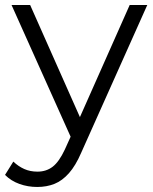

<svg xmlns="http://www.w3.org/2000/svg" viewBox="-45 -545 607 764"><path d="M103 199Q66 199 32.5 187Q-1 175 -25 151L8 98Q28 117 51.5 127.5Q75 138 104 138Q139 138 164.5 118.5Q190 99 213 50L236 -1L1 -525H75L273 -79L471 -525H541L278 63Q256 114 229.5 144Q203 174 172 186.5Q141 199 103 199Z"/></svg>

Font: Modern
Style: Small
Weight: 400
Designer: Julieta Ulanovsky
Foundry: Julieta Ulanovsky
Version: Version 8.000